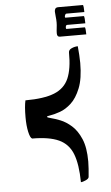

<svg xmlns="http://www.w3.org/2000/svg" viewBox="-60 -716 562 969"><g transform="rotate(-5 221.5 -232.0)"><path d="M351 190Q350 199 334 206Q318 213 310 213Q309 122 288.5 69.5Q268 17 219 -5.5Q170 -28 84 -28Q74 -32 67 -63.5Q60 -95 60 -138Q60 -193 67 -223Q161 -223 213.5 -244Q266 -265 287 -313.5Q308 -362 307 -444Q307 -458 323 -465Q339 -472 354 -472Q356 -451 357.5 -428Q359 -405 359 -387Q359 -308 339.5 -259.5Q320 -211 292 -185.5Q264 -160 235.5 -150Q207 -140 187.5 -137Q168 -134 168 -131Q168 -127 187 -122.5Q206 -118 234 -107Q262 -96 290 -71.5Q318 -47 337 -3Q356 41 356 112Q356 128 354.5 149Q353 170 351 190ZM268 -528Q254 -528 254 -546Q254 -558 256 -573Q258 -588 258 -601Q258 -616 256 -631.5Q254 -647 254 -656Q254 -665 258 -671Q262 -677 274 -677H397Q400 -677 401 -664.5Q402 -652 402 -641H311Q307 -641 304.5 -635.5Q302 -630 302 -626Q302 -621 305 -621H397Q400 -621 401 -607.5Q402 -594 402 -584H309Q306 -584 304 -580Q302 -576 302 -571Q302 -564 305 -564H397Q400 -564 401 -551Q402 -538 402 -528Z"/></g></svg>

Font: Ruwudu Medium
Style: Regular
Weight: 500
Designer: Becca Hirsbrunner Spalinger
Foundry: SIL International
Version: Version 3.000